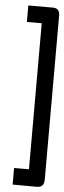

<svg xmlns="http://www.w3.org/2000/svg" viewBox="-58 -653 298 889"><g transform="rotate(5 91.5 -208.5)"><path d="M151.2 -624.5Q182.3 -624.5 182.8 -591.4V170.5Q182.8 191.2 174.4 199.6Q166.5 208 149.7 208.5L39 208H36.6V205.5V133.4V130.9H39H105.7V-547.9H39H36.6V-549.9V-622V-624.5H39Z"/></g></svg>

Font: RIT Uroob
Style: 

Weight: 700
Designer: Hussain K H
Foundry: RIT
Version: 2.1.1